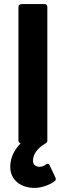

<svg xmlns="http://www.w3.org/2000/svg" viewBox="-20 -687 322 937"><path d="M70 0C70 5 74 11 81 12C56 38 30 76 30 127C30 195 86 230 148 230C182 230 223 216 248 196C252 193 254 186 251 181L223 121C216 106 205 115 204 116C196 122 185 127 173 127C157 127 141 119 141 98C141 67 160 37 205 11C208 9 211 5 211 0V-654C211 -659 207 -667 199 -667H83C78 -667 70 -662 70 -654Z"/></svg>

Font: Falling Sky
Style: Bd
Weight: 700
Designer: Paul D. Hunt
Foundry: Adobe Systems Incorporated
Version: Version 1.02